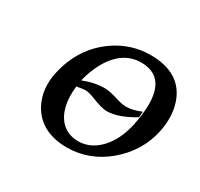

<svg xmlns="http://www.w3.org/2000/svg" viewBox="-104 -568 735 706"><g transform="rotate(30 263.0 -214.5)"><path d="M426.8 -219.2Q359.9 -179.2 312 -179.2Q291 -179.2 244.6 -197.8Q221.2 -207 206.1 -207Q197.8 -207 170.4 -202.1Q159.7 -106.4 204.1 -59.6Q231.9 -31.7 275.4 -30.8Q336.4 -30.8 380.4 -87.4Q410.6 -127 423.8 -187Q467.3 -397 334.5 -397.9Q250.5 -397.9 201.7 -304.2Q184.1 -270 174.8 -230.5Q221.2 -249 266.1 -249Q286.6 -249 330.6 -234.9Q350.6 -229 366.7 -229Q394 -229.5 428.7 -244.1ZM79.6 -205.1Q105.5 -326.7 201.2 -392.6Q269.5 -439 350.1 -439Q480 -439 515.1 -336.9Q533.7 -281.7 519.5 -213.9Q499.5 -119.1 421.4 -53.2Q346.2 9.3 252.9 9.8Q141.1 9.8 95.7 -71.8Q64 -130.9 79.6 -205.1Z"/></g></svg>

Font: Linux Biolinum Capitals O
Style: Italic Samll Caps
Weight: 400
Italic angle: -12°
Designer: Philipp H. Poll
Foundry: Philipp H. Poll
Version: Version 0.6.2